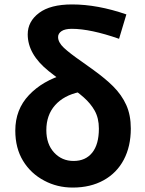

<svg xmlns="http://www.w3.org/2000/svg" viewBox="-20 -832 656 866"><path d="M180 -17Q119 -49 84 -106.5Q49 -164 49 -243Q49 -338 110.5 -403Q172 -468 272 -497L339 -417Q268 -402 228.5 -357.5Q189 -313 189 -245Q189 -182 224 -144Q259 -106 312 -106Q366 -106 396 -143.5Q426 -181 426 -252Q426 -299 407 -333Q389 -365 358 -392.5Q327 -420 281 -450Q236 -482 200 -511Q105 -587 105 -677Q105 -735 156 -773.5Q207 -812 305 -812Q420 -812 550 -767L517 -657Q388 -702 304 -702Q273 -702 257.5 -691.5Q242 -681 242 -665Q242 -641 268 -616.5Q294 -592 349 -554L402 -516Q457 -476 490 -443Q529 -404 549.5 -358.5Q570 -313 570 -252Q570 -172 538.5 -112Q507 -52 447.5 -19Q388 14 308 14Q238 14 180 -17Z"/></svg>

Font: Merged Yaku Han JP
Style: Bold
Weight: 700
Designer: Ryoko NISHIZUKA 西塚涼子 (kana, bopomofo & ideographs); Paul D. Hunt (Latin, Greek & Cyrillic); Sandoll Communications 산돌커뮤니
Foundry: Adobe
Version: Version 2.004